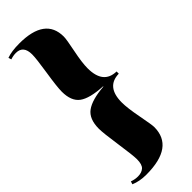

<svg xmlns="http://www.w3.org/2000/svg" viewBox="-305 -804 988 988"><g transform="rotate(-45 188.5 -310.0)"><path d="M353 -324V-308Q259 -306 259 -192Q259 -152 273.5 -76.5Q288 -1 288 15Q288 160 86 160Q37 160 0 144L5 128Q27 136 49 136Q76 136 92 122Q108 108 108 69Q108 42 94 -53.5Q80 -149 80 -180Q80 -251 120.5 -280.5Q161 -310 250 -317V-319Q157 -324 118.5 -352.5Q80 -381 80 -450Q80 -484 94 -573.5Q108 -663 108 -693Q108 -758 54 -758Q35 -758 14 -751L9 -767Q44 -780 101 -780Q288 -780 288 -643Q288 -623 273.5 -552.5Q259 -482 259 -441Q259 -326 353 -324Z"/></g></svg>

Font: Abril Fatface
Style: Regular
Weight: 400
Designer: Veronika Burian, Jos Scaglione
Foundry: TypeTogether
Version: Version 1.001